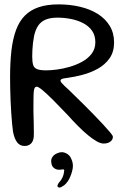

<svg xmlns="http://www.w3.org/2000/svg" viewBox="-20 -645 582 876"><path d="M92 21Q71.5 21 58.8 5.2Q46 -10.5 39.5 -43.5Q37.5 -57.5 35.2 -80.5Q33 -103.5 31.2 -131.2Q29.5 -159 28.2 -188Q27 -217 26.5 -244.5Q26 -272 26 -293Q26 -361.5 32.2 -415Q38.5 -468.5 53.2 -508.2Q68 -548 93.5 -573.8Q119 -599.5 156.8 -612.2Q194.5 -625 247.5 -625Q299 -625 344.8 -614.2Q390.5 -603.5 425.5 -581.8Q460.5 -560 480.5 -527.2Q500.5 -494.5 500.5 -451Q500.5 -408.5 480 -379.2Q459.5 -350 426.8 -331.8Q394 -313.5 357 -303.8Q320 -294 286.5 -289.5Q268.5 -287.5 262.2 -284.8Q256 -282 256 -277Q256 -273 260.8 -267.2Q265.5 -261.5 274.2 -253.2Q283 -245 295.8 -233.2Q308.5 -221.5 324 -205.5Q340.5 -189.5 362.8 -167.5Q385 -145.5 408 -121.8Q431 -98 450.8 -76.8Q470.5 -55.5 482.8 -40.8Q495 -26 495 -21.5Q495 -11 489 -4Q483 3 473.8 6.5Q464.5 10 453 10Q439.5 10 421.2 -0.2Q403 -10.5 381.5 -28.2Q360 -46 336.5 -69.5Q313 -93 289.5 -119.5Q252 -159 222.8 -188.2Q193.5 -217.5 174.2 -233.5Q155 -249.5 147.5 -249.5Q142 -249.5 138.8 -244.8Q135.5 -240 134.2 -228Q133 -216 132.8 -195Q132.5 -174 132.5 -141Q132.5 -132.5 133 -118.8Q133.5 -105 133.8 -89.5Q134 -74 134.2 -59.8Q134.5 -45.5 134.5 -34.8Q134.5 -24 134 -20.5Q131.5 1.5 120.2 11.2Q109 21 92 21ZM191 -324Q210 -324 238.2 -327.5Q266.5 -331 297 -339.8Q327.5 -348.5 354.5 -363.2Q381.5 -378 398.2 -400Q415 -422 415 -452Q415 -483.5 399.8 -505Q384.5 -526.5 359.2 -539.5Q334 -552.5 303.5 -558.5Q273 -564.5 242.5 -564.5Q210.5 -564.5 189 -555.8Q167.5 -547 154.8 -528.8Q142 -510.5 135.5 -481Q132.5 -465 130.5 -448.8Q128.5 -432.5 127.8 -417.2Q127 -402 127 -388Q127 -363.5 131 -349.5Q135 -335.5 148.8 -329.8Q162.5 -324 191 -324ZM245.5 209Q240.5 205.5 242.8 199.2Q245 193 250 187Q259 177.5 264.8 165.2Q270.5 153 271.5 143Q273 137.5 273 133.2Q273 129 270 128Q267 127.5 262 128.5Q257 129.5 250 129.5Q236.5 129.5 226.2 121.5Q216 113.5 214.5 99.5Q211 84 218.8 71.8Q226.5 59.5 243 53.5Q262.5 45 280.8 53.8Q299 62.5 306 81.5Q315.5 102.5 311.5 124.8Q307.5 147 296.5 170Q290.5 182 281.5 192Q272.5 202 263.5 206Q259 209.5 254 210.5Q249 211.5 245.5 209Z"/></svg>

Font: Gluten Light
Style: Regular
Weight: 300
Designer: Tyler Finck
Foundry: Etcetera Type Company
Version: Version 1.300